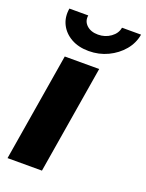

<svg xmlns="http://www.w3.org/2000/svg" viewBox="-145 -839 694 911"><g transform="rotate(20 202.5 -383.5)"><path d="M10.3 0 100.6 -545.9H274.4L184.1 0ZM197.8 -608.9Q146 -608.9 108.6 -630.1Q71.3 -651.4 53.7 -687Q36.1 -722.7 43.5 -767.1H138.7Q133.8 -737.3 155 -717.3Q176.3 -697.3 212.9 -697.3Q248.5 -697.3 276.4 -717.3Q304.2 -737.3 309.1 -767.1H405.3Q397.9 -722.7 368.2 -687Q338.4 -651.4 293.9 -630.1Q249.5 -608.9 197.8 -608.9Z"/></g></svg>

Font: Inter Extra Bold
Style: Italic
Weight: 800
Italic angle: -9.39999°
Designer: Rasmus Andersson
Foundry: rsms
Version: Version 4.000;git-3c8e0fc